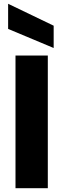

<svg xmlns="http://www.w3.org/2000/svg" viewBox="-20 -996 335 1016"><path d="M233 -702V0H62V-702ZM264 -860V-742L23 -843V-976Z"/></svg>

Font: Poppins A&M
Style: Bold-A&M
Weight: 700
Designer: Ninad Kale (Devanagari), Jonny Pinhorn (Latin)
Foundry: Indian Type Foundry
Version: 4.004